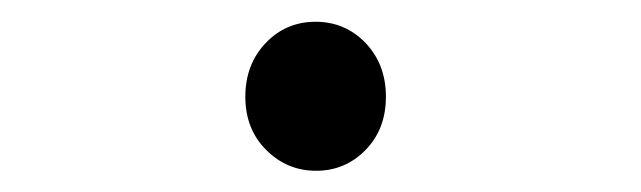

<svg xmlns="http://www.w3.org/2000/svg" viewBox="-20 -454 601 180"><path d="M210 -363.3Q210 -393.6 229 -413.6Q248 -433.6 275.9 -433.6Q303.7 -433.6 322.8 -413.6Q341.8 -393.6 341.8 -363.3Q341.8 -333 322.8 -313.5Q303.7 -293.9 276.4 -293.9Q249 -293.9 229.5 -313.5Q210 -333 210 -363.3Z"/></svg>

Font: Gen Jyuu Gothic P Regular
Style: Regular
Weight: 400
Designer: [Source Han Sans]
Ryoko NISHIZUKA  (kana & ideographs); Paul D. Hunt (Latin, Greek & Cyrillic); Wenlong ZHANG  (bopomofo
Version: Version 1.002.20150607